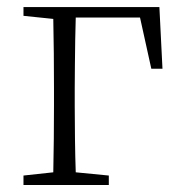

<svg xmlns="http://www.w3.org/2000/svg" viewBox="-20 -527 516 547"><path d="M378.9 -477.1H195.8Q194.8 -449.7 194.3 -414.1Q193.8 -378.4 193.4 -342Q192.9 -305.7 192.9 -274.9V-226.1Q192.9 -185.5 193.6 -131.3Q194.3 -77.1 195.8 -36.1L290 -26.9V0H46.9V-26.9L131.8 -36.1Q132.8 -77.1 133.3 -131.3Q133.8 -185.5 133.8 -226.1V-274.9Q133.8 -319.8 133.3 -375.5Q132.8 -431.2 131.8 -473.1L46.9 -481.9V-506.8H434.1L442.9 -331.1H411.1Z"/></svg>

Font: Source Han Serif CN ExtraLight
Style: Regular
Weight: 250
Designer: Ryoko NISHIZUKA  (kana & ideographs); Frank Grießhammer (Latin, Greek & Cyrillic); Wenlong ZHANG  (bopomofo); Sandoll Co
Foundry: Adobe Systems Incorporated
Version: Version 1.001;PS 1.001;hotconv 16.6.54;makeotf.lib2.5.65590